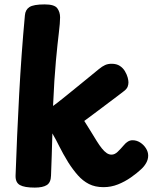

<svg xmlns="http://www.w3.org/2000/svg" viewBox="-20 -842 710 872"><path d="M93.1 -772.4Q95.1 -797.7 113.6 -809.8Q132 -822 182.9 -822Q227.3 -822 240.1 -804.6Q252.9 -787.1 252.9 -763.1Q252.9 -739.1 247.2 -692.3Q241.4 -645.6 233.9 -565.4Q226.4 -485.2 220.9 -360.7Q225.8 -364 241.8 -376.3Q257.8 -388.6 280 -406.7Q302.2 -424.9 328.2 -445.8Q354.1 -466.7 380.1 -488.1Q406.1 -509.6 428.6 -527.8Q444.3 -540.8 457.4 -546.6Q470.4 -552.4 487 -552.4Q509.4 -552.4 524.1 -542.8Q538.7 -533.2 547.3 -518.8Q555.9 -504.3 559.7 -490.6Q563.4 -476.9 563.4 -467.9Q563.4 -457.9 559.7 -448.1Q555.9 -438.3 543.2 -428.4Q529.8 -418 513.1 -405.3Q496.3 -392.7 477.1 -378.3Q457.8 -364 438 -348.8Q418.2 -333.6 398.9 -319.6Q379.7 -305.7 362.7 -292.7Q375.6 -272.7 390.3 -248.7Q405 -224.8 419.2 -201.6Q431.6 -181.7 442.7 -167.9Q453.8 -154.1 464.4 -146.9Q475 -139.7 486.6 -139.7Q501 -139.7 514.4 -152.6Q527.8 -165.4 542.9 -183.1Q550.9 -193.1 560.9 -199.1Q571 -205.1 581.8 -205.1Q600.6 -205.1 616.8 -194.7Q633 -184.2 643 -168.2Q653 -152.2 653 -135.3Q653 -117.9 643.9 -101.9Q634.9 -85.9 621.3 -73.7Q601.9 -55.3 574.5 -36.2Q547.1 -17 515.8 -4.5Q484.4 8 450.2 8Q411.9 8 383.9 -6.3Q355.9 -20.7 333.6 -46Q311.2 -71.3 290.1 -104.3Q264.6 -146.3 249.7 -176.6Q234.9 -206.9 217.9 -236Q216.9 -183 214.9 -134.1Q212.9 -85.1 211.7 -44.2Q210.9 -13.1 192.7 -1.6Q174.6 10 137.9 10Q90.9 10 70.4 -1.6Q49.9 -13.1 50.7 -44.2Q56.9 -223.1 66.9 -410.8Q76.9 -598.4 93.1 -772.4Z"/></svg>

Font: Playpen Sans
Style: Regular
Weight: 400
Designer: Laura Meseguer, Veronika Burian, José Scaglione, Kostas Bartsokas, Vera Evstafieva, Tom Grace, Yorlmar Campos
Foundry: TypeTogether
Version: Version 2.000